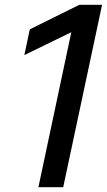

<svg xmlns="http://www.w3.org/2000/svg" viewBox="-20 -785 448 805"><path d="M279 -650 82 -554 105 -662 313 -765H408L245 0H141Z"/></svg>

Font: Application Medium
Style: Italic
Weight: 500
Italic angle: -12°
Designer: Wei Huang
Foundry: Wei Huang
Version: Version 0.012